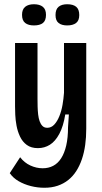

<svg xmlns="http://www.w3.org/2000/svg" viewBox="-20 -731 481 906"><path d="M189 155Q157 155 125.5 147Q94 139 68 124Q42 109 26 86L75 11Q95 37 123.5 50Q152 63 181 63Q209 63 231 51.5Q253 40 268.5 16Q284 -8 292.5 -44.5Q301 -81 301 -131L305 -191H288Q279 -135 260 -99.5Q241 -64 215.5 -48Q190 -32 159 -32Q127 -32 106.5 -47Q86 -62 74.5 -86.5Q63 -111 58 -138Q53 -165 52 -189.5Q51 -214 51 -229V-528H157V-264Q157 -246 157.5 -227.5Q158 -209 160 -191Q162 -173 167 -159Q172 -145 180.5 -136.5Q189 -128 203 -128Q222 -128 236 -143Q250 -158 260 -182.5Q270 -207 275 -236Q280 -265 282 -293V-528H387V-124Q387 -83 382 -47Q377 -11 366.5 20Q356 51 340 76Q324 101 302 118.5Q280 136 252 145.5Q224 155 189 155ZM297 -611Q271 -611 256.5 -622.5Q242 -634 242 -660Q242 -687 256.5 -699Q271 -711 297 -711Q325 -711 339.5 -699Q354 -687 354 -660Q354 -634 339 -622.5Q324 -611 297 -611ZM140 -611Q114 -611 99 -622.5Q84 -634 84 -661Q84 -687 99 -699Q114 -711 140 -711Q167 -711 182 -699Q197 -687 197 -661Q197 -634 182.5 -622.5Q168 -611 140 -611Z"/></svg>

Font: Bricolage Grotesque Condensed Medium
Style: Regular
Weight: 500
Width: 3
Designer: Mathieu Triay
Foundry: Atelier Triay
Version: Version 1.000;gftools[0.9.30]